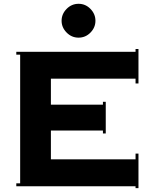

<svg xmlns="http://www.w3.org/2000/svg" viewBox="-20 -970 786 1000"><path d="M300.8 -861.8Q300.8 -897 326.9 -923.6Q353 -950.2 389.2 -950.2Q425.3 -950.2 451.2 -923.6Q477.1 -897 477.1 -861.8Q477.1 -826.7 451.2 -800.3Q425.3 -773.9 389.2 -773.9Q353 -773.9 326.9 -800.5Q300.8 -827.1 300.8 -861.8ZM64.9 0V-15.1H85V-685.1H64.9V-700.2H686V-714.8H701.2V-535.2H686V-560.1H245.1V-424.8H516.1V-439.9H530.8V-274.9H516.1V-290H245.1V-140.1H686V-169.9H701.2V9.8H686V0Z"/></svg>

Font: Copperplate CC
Style: Bold
Weight: 700
Designer: indestructible type*
Foundry: Cowboy Collective
Version: Version 1.000